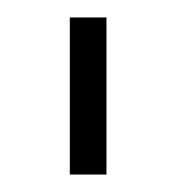

<svg xmlns="http://www.w3.org/2000/svg" viewBox="-20 -740 222 220"><path d="M60 -720H102V-540H60Z"/></svg>

Font: Tap Sans
Style: Regular
Weight: 400
Designer: Tap Payments
Foundry: Tap Payments
Version: Version 1.001;Glyphs 3.1.2 (3151)